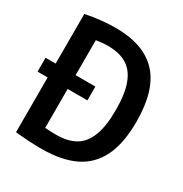

<svg xmlns="http://www.w3.org/2000/svg" viewBox="-175 -881 976 1023"><g transform="rotate(30 312.5 -370.0)"><path d="M589 -370Q589 -238 548.5 -154.8Q508 -71.5 427 -32Q346 7.5 223 7.5Q146 7.5 61 -1.5V-338.5H-1V-423.5H61V-729Q157.5 -748.5 244 -748.5Q418 -748.5 503.5 -656.2Q589 -564 589 -370ZM462.5 -370Q462.5 -469.5 439.5 -530Q416.5 -590.5 371 -617.8Q325.5 -645 256 -645Q220.5 -645 184 -638.5V-423.5H305.5V-338.5H184V-99Q218 -96.5 253 -96.5Q323.5 -96.5 369.5 -123Q415.5 -149.5 439 -209.5Q462.5 -269.5 462.5 -370Z"/></g></svg>

Font: Encode Sans Condensed SemiBold
Style: Regular
Weight: 600
Width: 3
Designer: Multiple Designers
Foundry: Impallari Type
Version: Version 2.000